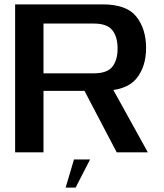

<svg xmlns="http://www.w3.org/2000/svg" viewBox="-20 -695 746 876"><path d="M49 0H178.5V-280.5H442.5Q555 -280.5 600.8 -334.8Q646.5 -389 646.5 -476Q646.5 -563 602.2 -619Q558 -675 448.5 -675H49ZM512.5 0H654.5L475.5 -323.5L345.5 -318.5ZM178.5 -360.5V-587.5H408.5Q468.5 -587.5 492.5 -557.2Q516.5 -527 516.5 -474Q516.5 -421 492.8 -390.8Q469 -360.5 408.5 -360.5ZM279.5 161H325L391 32.5H317.5Z"/></svg>

Font: Anybody SemiExpanded Medium
Style: Regular
Weight: 500
Width: 6
Version: Version 1.113;gftools[0.9.25]